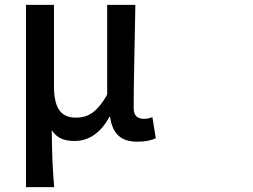

<svg xmlns="http://www.w3.org/2000/svg" viewBox="-20 -548 1040 790"><path d="M87 -528V222H203C196 139 194 88 193 -12C217 24 249 32 288 32C344 32 394 0 430 -67H433C443 3 478 35 545 35C581 35 602 29 621 21L607 -66C594 -61 582 -59 573 -59C546 -59 530 -71 530 -104C530 -224 535 -386 537 -528H421V-159C377 -81 338 -64 292 -64C228 -64 202 -106 202 -196V-528Z"/></svg>

Font: コーポレート・ロゴ ver3 Medium
Style: Regular
Weight: 500
Designer: [KANA_main] LOGOTYPE.JP [Source Han Sans] Ryoko NISHIZUKA 西塚涼子 (kana, bopomofo & ideographs); Paul D. Hunt (Latin, Greek
Version: Version 12.001;FEAKit 1.0